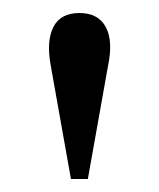

<svg xmlns="http://www.w3.org/2000/svg" viewBox="-20 -744 244 295"><path d="M89 -469 58 -643Q51 -681 62 -702.5Q73 -724 102 -724Q131 -724 142.5 -702.5Q154 -681 146 -643L115 -469Z"/></svg>

Font: Baskervville Medium
Style: Regular
Weight: 500
Version: Version 1.100